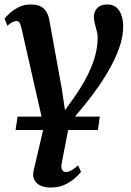

<svg xmlns="http://www.w3.org/2000/svg" viewBox="-22 -585 584 858"><path d="M308 -148Q337 -188.5 361.2 -233.2Q385.5 -278 400 -324.8Q414.5 -371.5 414.5 -418.5Q414.5 -431.5 410.2 -447.2Q406 -463 401.8 -479Q397.5 -495 397.5 -508.5Q397.5 -534 413 -549.5Q428.5 -565 458 -565Q493.5 -565 511 -537Q528.5 -509 528.5 -467Q528.5 -425 513.8 -380.2Q499 -335.5 474.2 -289.5Q449.5 -243.5 418 -198.2Q386.5 -153 352 -111Q335.5 -91 319.2 -71.5Q303 -52 288.5 -34.5L254 143Q250 163 255 173.2Q260 183.5 272 183.5Q284 183.5 297 176.2Q310 169 327 154L340 183Q334.5 190.5 316.8 207.5Q299 224.5 270.8 238.8Q242.5 253 205.5 253Q162.5 253 141.8 232.5Q121 212 128 179L174 -18.5L73.5 -461Q69.5 -478.5 64.2 -484.8Q59 -491 51.5 -491Q44.5 -491 35.2 -487Q26 -483 11 -470L-1.5 -502Q2.5 -508 18.8 -523.5Q35 -539 59.8 -552Q84.5 -565 114 -565Q154 -565 173.2 -547Q192.5 -529 198 -498L254 -189L268.5 -92.5ZM47.5 -4 56.5 -64H424L415.5 -4Z"/></svg>

Font: Merriweather 24pt SemiBold
Style: Italic
Weight: 600
Italic angle: -7.8°
Version: Version 2.101